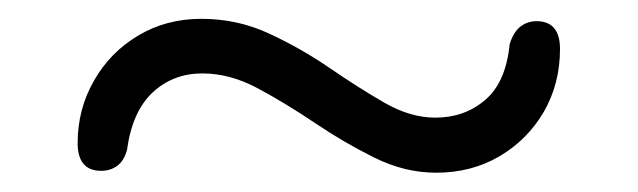

<svg xmlns="http://www.w3.org/2000/svg" viewBox="-20 -450 678 204"><path d="M443.5 -266.5Q410 -266.5 377.8 -282.5Q345.5 -298.5 314.8 -319.2Q284 -340 254.2 -356Q224.5 -372 195 -372Q164 -372 142.2 -351.8Q120.5 -331.5 115 -291Q112 -279.5 104.8 -274Q97.5 -268.5 87.5 -268.5Q62.5 -268.5 62.5 -298Q62.5 -334 79.8 -364.2Q97 -394.5 126.8 -412.2Q156.5 -430 194 -430Q232.5 -430 266.2 -414.2Q300 -398.5 330.2 -377.8Q360.5 -357 388.2 -341Q416 -325 442.5 -325Q473.5 -325 495.5 -343.8Q517.5 -362.5 521.5 -403Q525.5 -416 533 -421.8Q540.5 -427.5 550 -427.5Q575 -427.5 575 -398Q575 -361 557.8 -331.2Q540.5 -301.5 510.8 -284Q481 -266.5 443.5 -266.5Z"/></svg>

Font: Fraunces Medium
Style: Regular
Weight: 500
Version: Version 1.000;[b76b70a41]